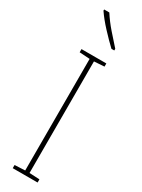

<svg xmlns="http://www.w3.org/2000/svg" viewBox="-249 -974 736 997"><g transform="rotate(30 119.0 -475.5)"><path d="M194 0H45V-19L107 -22V-691L45 -695V-714H194V-695L133 -691V-22L194 -19ZM75 -951Q100 -912 133 -874Q166 -836 196 -803V-793H179Q147 -823 108 -865Q69 -907 44 -944V-951Z"/></g></svg>

Font: Noto Sans Myanmar Condensed Thin
Style: Regular
Weight: 100
Width: 3
Designer: Monotype Design Team
Foundry: Monotype Imaging Inc.
Version: Version 2.107; ttfautohint (v1.8.4.7-5d5b)